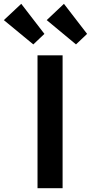

<svg xmlns="http://www.w3.org/2000/svg" viewBox="-115 -983 475 1003"><path d="M282 -751 129 -878 219 -963 340 -806ZM59 -751 -95 -878 -4 -963 117 -806ZM81 0V-694H212V0Z"/></svg>

Font: Cantarell
Style: Bold
Weight: 700
Designer: Dave Crossland, Nikolaus Waxweiler, Florian Fecher, Jacques Le Bailly, Eben Sorkin, Alexei Vanyashin, Alexios Zavras, Em
Version: Version 0.303